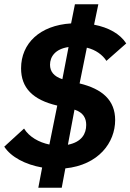

<svg xmlns="http://www.w3.org/2000/svg" viewBox="-25 -800 613 902"><path d="M155 82H265L282 -9C438 -25 516 -130 516 -236C516 -329 456 -382 349 -408L383 -576C425 -566 457 -542 475 -514L568 -596C539 -641 485 -671 417 -684L437 -780H327L309 -690C162 -681 74 -596 74 -479C74 -388 128 -331 244 -304L207 -121C158 -131 112 -157 88 -196L-5 -111C27 -62 94 -27 173 -13ZM380 -213C380 -173 360 -133 294 -120L325 -285C368 -271 380 -243 380 -213ZM210 -496C210 -533 234 -570 297 -579L268 -428C228 -441 210 -464 210 -496Z"/></svg>

Font: LVC Sans
Style: Bold Italic
Weight: 700
Italic angle: -11.31°
Designer: Mike Abbink, Paul van der Laan, Pieter van Rosmalen
Foundry: Bold Monday
Version: Version 3.0